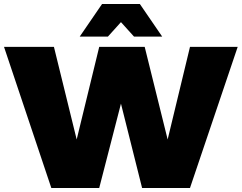

<svg xmlns="http://www.w3.org/2000/svg" viewBox="-25 -934 1201 954"><path d="M576 -824 641 -752H781L670 -914H482L371 -752H511ZM919 -701 808 -241 694 -701H468L356 -241L243 -701H-5L230 0H468L576 -419L681 0H919L1156 -701Z"/></svg>

Font: Montserrat-Arabic Black
Style: Regular
Weight: 900
Designer: Mohamed Gaber
Foundry: Kief Type Foundry
Version: Version 5.008;PS 005.008;hotconv 1.0.88;makeotf.lib2.5.64775